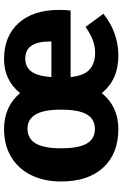

<svg xmlns="http://www.w3.org/2000/svg" viewBox="152 -740 605 949"><g transform="rotate(-90 454.5 -265.5)"><path d="M877 -219H548Q555 -152 585.5 -125Q616 -98 669 -98Q701 -98 731 -109.5Q761 -121 796 -145L861 -57Q768 17 654 17Q535 17 469 -65Q402 17 291 17Q170 17 101 -57.5Q32 -132 32 -266Q32 -350 63.5 -414Q95 -478 153.5 -513Q212 -548 292 -548Q401 -548 469 -469Q533 -548 637 -548Q750 -548 815 -476Q880 -404 880 -276Q880 -243 877 -219ZM724 -321Q724 -443 640 -443Q598 -443 575.5 -413Q553 -383 548 -314H724ZM387 -266Q387 -351 363.5 -391.5Q340 -432 292 -432Q244 -432 220 -391.5Q196 -351 196 -266Q196 -179 219.5 -139Q243 -99 291 -99Q340 -99 363.5 -139Q387 -179 387 -266Z"/></g></svg>

Font: Statis Sans
Style: Bold
Weight: 700
Designer: bBox Type GmbH
Foundry: bBox Type GmbH
Version: Version 1.000